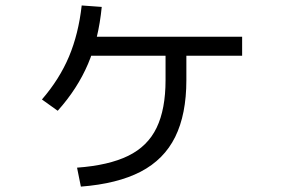

<svg xmlns="http://www.w3.org/2000/svg" viewBox="-20 -645 1040 702"><path d="M261.7 -32Q377.3 -40.4 448.6 -75.2Q520 -110 552.6 -177.9Q585.3 -245.7 585.3 -352V-477.3H661.4V-352Q661.4 -227 620.5 -144.3Q579.7 -61.7 494.4 -17.3Q409 27 275.7 37.3ZM133.3 -281.3Q197.3 -355.3 232.2 -438Q267 -520.7 278.7 -625L352 -619.7Q340.4 -501.7 301.7 -411Q263 -320.3 191 -240ZM277 -441.3V-510.7H865.3V-441.3Z"/></svg>

Font: M PLUS 1 Thin
Style: Regular
Weight: 100
Designer: Coji Morishita
Foundry: UNDERFOREST DESIGN
Version: Version 1.001